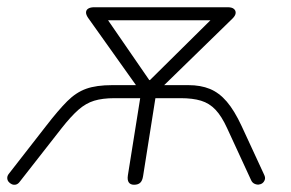

<svg xmlns="http://www.w3.org/2000/svg" viewBox="-36 -504 804 530"><path d="M334 6Q324 6 319.5 -0.5Q315 -7 317 -20L351 -233H280Q247 -233 224 -226Q201 -219 180.5 -201Q160 -183 134 -150L19 -3Q14 4 8 5.5Q2 7 -3.5 4.5Q-9 2 -12.5 -2.5Q-16 -7 -16 -13Q-16 -19 -11 -25L91 -156Q125 -200 149.5 -224.5Q174 -249 202 -259Q230 -269 274 -269H346L345 -261L207 -455Q201 -464 201.5 -470.5Q202 -477 208 -480.5Q214 -484 224 -484H593Q604 -484 609.5 -479.5Q615 -475 614.5 -468Q614 -461 606 -453L409 -261L410 -269H484Q518 -269 543.5 -258.5Q569 -248 590 -223.5Q611 -199 631 -156L693 -22Q697 -14 695 -8Q693 -2 688.5 1.5Q684 5 678 5.5Q672 6 666 3Q660 0 657 -7L591 -150Q576 -183 559 -201Q542 -219 519 -226Q496 -233 463 -233H393L359 -18Q357 -5 351 0.5Q345 6 334 6ZM376 -283H378L560 -463L557 -448H249L252 -463Z"/></svg>

Font: Nunito ExtraLight
Style: Italic
Weight: 200
Italic angle: -9°
Designer: Vernon Adams
Foundry: Vernon Adams
Version: Version 3.602